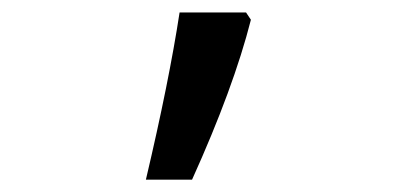

<svg xmlns="http://www.w3.org/2000/svg" viewBox="-20 -148 640 309"><path d="M376 -127.9 383.8 -116.2Q356 -6.8 289.1 141.1H214.8Q252 -16.6 269 -127.9Z"/></svg>

Font: WenQuanYi Micro Hei Mono
Style: Regular
Weight: 400
Foundry: Ascender Corporation
Version: Version 0.2.0-beta